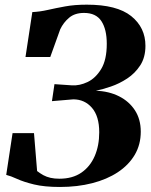

<svg xmlns="http://www.w3.org/2000/svg" viewBox="-20 -772 632 802"><path d="M230.5 9Q165.5 9 122.2 -1.5Q79 -12 51.8 -24.5Q24.5 -37 6 -41.5L32.5 -216H122L135 -57.5Q148 -47.5 161.2 -40.2Q174.5 -33 191 -29.2Q207.5 -25.5 228 -25.5Q283 -25.5 319.8 -50.8Q356.5 -76 375.5 -119.8Q394.5 -163.5 394.5 -219.5Q394.5 -286.5 364 -321.8Q333.5 -357 286 -357L197 -349.5L207.5 -420.5L280.5 -415.5Q312.5 -413.5 346 -429.5Q379.5 -445.5 402.8 -484Q426 -522.5 426 -589Q426 -649.5 403.5 -683.8Q381 -718 331 -718Q292.5 -718 268.8 -698Q245 -678 231.5 -649.5L190 -534H86.5L115 -721.5Q146.5 -723 179.5 -730.5Q212.5 -738 252 -745.2Q291.5 -752.5 342.5 -752.5Q468.5 -752.5 528 -704.8Q587.5 -657 587.5 -580.5Q587.5 -532.5 565.8 -499Q544 -465.5 511.2 -444Q478.5 -422.5 443.2 -410.5Q408 -398.5 380.5 -393Q435 -391 477.2 -369.8Q519.5 -348.5 543.8 -311Q568 -273.5 568 -222Q568 -168 542.8 -125.2Q517.5 -82.5 472 -52.5Q426.5 -22.5 365 -6.8Q303.5 9 230.5 9Z"/></svg>

Font: Merriweather 120pt ExtraBold
Style: Italic
Weight: 800
Italic angle: -7.8°
Version: Version 2.101